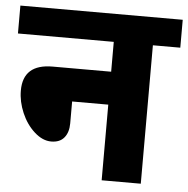

<svg xmlns="http://www.w3.org/2000/svg" viewBox="-63 -678 712 726"><g transform="rotate(5 293.0 -315.5)"><path d="M349.1 0V-287.1H211.9V-204.1Q211.9 -169.9 195.3 -149.7Q178.7 -129.4 146 -129.4Q113.3 -129.4 82.3 -157.2Q51.3 -185.1 33.2 -227.3Q15.1 -269.5 15.1 -311.5Q15.1 -412.1 127 -412.1H349.1V-525.4H-14.6V-631.3H601.6V-525.4H497.6V0Z"/></g></svg>

Font: Yantramanav Black
Style: Regular
Weight: 900
Version: Version 1.001;PS 1.0;hotconv 1.0.72;makeotf.lib2.5.5900; ttf